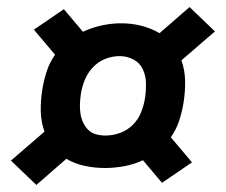

<svg xmlns="http://www.w3.org/2000/svg" viewBox="-20 -612 640 544"><path d="M83 -88 11 -157 106 -239Q96 -267 95.5 -297.5Q95 -328 100 -359Q104 -384 112 -409Q120 -434 136 -457L76 -528L161 -586L215 -522Q241 -534 268.5 -540Q296 -546 323 -546Q353 -546 380.5 -539Q408 -532 432 -518L517 -592L589 -523L494 -441Q504 -413 504.5 -382.5Q505 -352 500 -321Q496 -296 488 -271Q480 -246 464 -223L524 -152L439 -94L385 -158Q359 -146 331.5 -141Q304 -136 277 -136Q248 -136 220 -142Q192 -148 168 -162ZM279 -228Q300 -228 320.5 -235.5Q341 -243 356.5 -258.5Q372 -274 380 -294.5Q388 -315 391 -335Q394 -356 393.5 -377Q393 -398 384.5 -416Q376 -434 358 -443.5Q340 -453 319 -453Q298 -453 278 -445Q258 -437 243 -421Q228 -405 220 -385Q212 -365 209 -345Q207 -331 206.5 -317Q206 -303 208 -290Q210 -277 215.5 -265Q221 -253 230 -244Q239 -235 252 -231.5Q265 -228 279 -228Z"/></svg>

Font: Iosevka Slab HvExObl
Style: Regular
Weight: 900
Width: 7
Italic angle: -9°
Monospace: yes
Designer: Belleve Invis
Foundry: Belleve Invis
Version: Version 11.1.1; ttfautohint (v1.8.3)